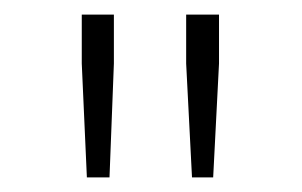

<svg xmlns="http://www.w3.org/2000/svg" viewBox="-20 -783 414 263"><path d="M99 -540 92 -696V-763H136V-696L130 -540ZM243 -540 235 -696V-763H280V-696L272 -540Z"/></svg>

Font: Noto Sans KR Thin Thin
Style: Regular
Weight: 250
Version: Version 2.004-H2;hotconv 1.0.118;makeotfexe 2.5.65603